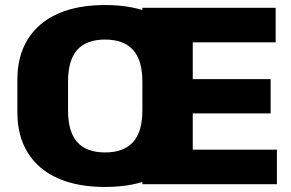

<svg xmlns="http://www.w3.org/2000/svg" viewBox="-20 -731 1153 762"><path d="M397 11Q287 11 209.5 -23.5Q132 -58 90.5 -124.5Q49 -191 49 -284V-416Q49 -509 90.5 -575.5Q132 -642 209.5 -676.5Q287 -711 397 -711Q507 -711 585 -676.5Q663 -642 704 -575.5Q745 -509 745 -416V-284Q745 -191 704 -124.5Q663 -58 585 -23.5Q507 11 397 11ZM397 -126Q471 -126 508 -167Q545 -208 545 -293V-407Q545 -492 508 -533Q471 -574 397 -574Q323 -574 286.5 -533Q250 -492 250 -407V-293Q250 -208 286.5 -167Q323 -126 397 -126ZM701 -137H1079V0H545V-700H1074V-563H701L745 -668V-344L701 -417H1054V-281H701L745 -354V-32Z"/></svg>

Font: Pathway Extreme 28pt ExtraBold
Style: Regular
Weight: 800
Designer: Eduardo Rodriguez Tunni
Foundry: Eduardo Rodriguez Tunni
Version: Version 1.001;gftools[0.9.26]